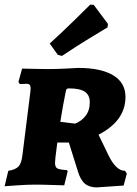

<svg xmlns="http://www.w3.org/2000/svg" viewBox="-22 -802 594 834"><path d="M219 -120Q217 -100 217 -95Q217 -76 227 -70.5Q237 -65 269 -63L272 -58L257 3Q242 3 204 1.5Q166 0 132 0Q96 0 53.5 3Q11 6 -2 7L14 -60Q45 -65 58 -78.5Q71 -92 75 -125L110 -404Q111 -410 111 -418Q111 -429 107 -433.5Q103 -438 93 -438L64 -437L58 -446L74 -504Q87 -504 120 -503Q153 -502 184 -502Q221 -502 261.5 -504Q302 -506 318 -507Q416 -507 469.5 -475Q523 -443 523 -381Q523 -277 406 -217L449 -128Q482 -60 521 -60L529 -48L515 4L398 12Q366 12 346.5 -4.5Q327 -21 316 -59L277 -183H227ZM368 -358Q368 -389 346.5 -403.5Q325 -418 279 -418Q270 -418 267.5 -415.5Q265 -413 263 -401Q252 -348 240 -273L304 -265Q331 -275 349.5 -298.5Q368 -322 368 -358ZM247 -559 229 -564 194 -613Q249 -663 302 -715Q355 -767 370 -782L385 -781L447 -698L445 -683Q428 -673 368 -636.5Q308 -600 247 -559Z"/></svg>

Font: Alegreya SC ExtraBold
Style: Italic
Weight: 800
Italic angle: -7°
Designer: Juan Pablo del Peral
Foundry: Huerta Tipografica
Version: Version 2.007; ttfautohint (v1.6)